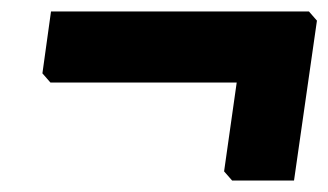

<svg xmlns="http://www.w3.org/2000/svg" viewBox="-20 -452 573 335"><path d="M533 -416 493 -137H385L371 -153L393 -308H68L54 -324L69 -432H519Z"/></svg>

Font: Chau Philomene One
Style: Italic
Weight: 400
Designer: Vicente Lamonaca
Foundry: TipoType
Version: Version 1.002